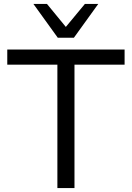

<svg xmlns="http://www.w3.org/2000/svg" viewBox="-20 -957 671 977"><path d="M272 0V-628H17V-705H614V-628H359V0ZM274 -765 150 -937H219L315 -820L412 -937H480L356 -765Z"/></svg>

Font: Nunito Sans 9pt
Style: Regular
Weight: 400
Version: Version 3.101;gftools[0.9.27]